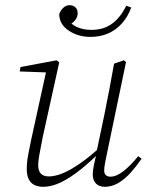

<svg xmlns="http://www.w3.org/2000/svg" viewBox="-20 -706 579 739"><path d="M146 13Q126 13 111.5 5.5Q97 -2 90 -17.5Q83 -33 83 -55Q83 -81 88.5 -110.5Q94 -140 100 -168L159 -437L165 -427L56 -431L59 -448L198 -474L208 -466L145 -181Q142 -163 137.5 -142Q133 -121 130 -102Q127 -83 127 -70Q127 -49 137 -38Q147 -27 168 -27Q191 -27 220 -38.5Q249 -50 287.5 -76.5Q326 -103 375 -148L380 -131H375Q331 -86 291 -54Q251 -22 215 -4.5Q179 13 146 13ZM383 13Q362 13 349.5 0.5Q337 -12 337 -34Q337 -47 340 -63.5Q343 -80 351 -113L350 -114L382 -266Q392 -315 401 -362.5Q410 -410 419 -461L457 -474L465 -467L390 -107Q387 -92 384 -76.5Q381 -61 381 -49Q381 -38 387.5 -32Q394 -26 405 -26Q428 -26 455.5 -47.5Q483 -69 512 -105L525 -95Q505 -66 483 -41.5Q461 -17 436 -2Q411 13 383 13ZM329 -564Q280 -564 244 -588.5Q208 -613 208 -652Q213 -666 223.5 -676Q234 -686 248 -686Q261 -686 270 -678Q279 -670 279 -655Q279 -640 269 -628Q259 -616 243 -608L237 -635Q252 -613 276 -602Q300 -591 332 -591Q379 -591 411.5 -615Q444 -639 466 -684L485 -677Q472 -641 449 -615.5Q426 -590 395.5 -577Q365 -564 329 -564Z"/></svg>

Font: Source Serif 4 36pt Light
Style: Italic
Weight: 300
Italic angle: -12°
Designer: Frank Grießhammer
Foundry: Adobe Systems Incorporated
Version: Version 4.004;hotconv 1.0.116;makeotfexe 2.5.65601